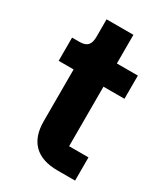

<svg xmlns="http://www.w3.org/2000/svg" viewBox="-168 -745 720 824"><g transform="rotate(30 191.5 -333.5)"><path d="M341 0V-115H245V-410H349V-525H245V-667H112V-581C112 -545 100 -525 60 -525H23V-410H97V-153C97 -53 151 0 253 0Z"/></g></svg>

Font: IBM Plex Sans Thai Looped
Style: Bold
Weight: 700
Designer: Mike Abbink, Paul van der Laan, Pieter van Rosmalen, Ben Mitchell, Mark Frömberg
Foundry: Bold Monday
Version: Version 1.1